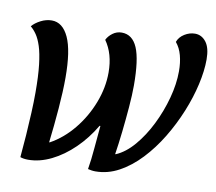

<svg xmlns="http://www.w3.org/2000/svg" viewBox="-81 -833 1054 939"><g transform="rotate(10 445.5 -363.5)"><path d="M116 11Q105 11 95 9.5Q85 8 77 5Q82 -48 86 -106Q90 -164 92.5 -218.5Q95 -273 95 -318Q95 -401 88.5 -456.5Q82 -512 71 -546Q60 -580 46 -600.5Q32 -621 16 -634Q31 -652 58 -666Q85 -680 113 -680Q167 -680 197 -615Q227 -550 227 -415Q227 -349 220 -262Q213 -175 203 -91H206Q271 -127 321.5 -189Q372 -251 401 -326.5Q430 -402 430 -477Q430 -570 386 -632Q395 -651 415 -666Q435 -681 460 -681Q513 -681 538 -623Q563 -565 563 -436Q563 -390 558 -328.5Q553 -267 546 -204Q539 -141 531 -90H534Q581 -110 623 -159Q665 -208 697.5 -273.5Q730 -339 749 -409.5Q768 -480 768 -543Q768 -586 758.5 -621.5Q749 -657 728 -682Q737 -707 762 -722.5Q787 -738 814 -738Q847 -738 869 -709.5Q891 -681 891 -623Q891 -567 875.5 -498.5Q860 -430 831 -359Q802 -288 762 -222Q722 -156 672.5 -103.5Q623 -51 567 -20.5Q511 10 450 10Q440 10 430.5 8.5Q421 7 413 5Q421 -42 426 -103Q431 -164 436 -213H432Q393 -147 341 -96.5Q289 -46 231 -17.5Q173 11 116 11Z"/></g></svg>

Font: Sansita Swashed Medium
Style: Regular
Weight: 500
Designer: Pablo Cosgaya
Foundry: Omnibus-Type
Version: Version 1.003; ttfautohint (v1.8.3)